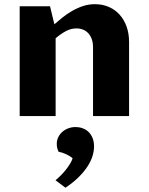

<svg xmlns="http://www.w3.org/2000/svg" viewBox="-20 -547 701 905"><path d="M72.8 -517.6H215.8L236.3 -432.6Q252.9 -447.3 273.7 -463.9Q294.4 -480.5 318.6 -494.6Q342.8 -508.8 370.1 -518.1Q397.5 -527.3 427.2 -527.3Q463.4 -527.3 492.9 -514.4Q522.5 -501.5 543.7 -478Q564.9 -454.6 576.7 -421.6Q588.4 -388.7 588.4 -348.6V0H418.5V-324.2Q418.5 -346.2 412.4 -362.8Q406.2 -379.4 395.8 -390.6Q385.3 -401.9 371.1 -407.5Q356.9 -413.1 340.8 -413.1Q314 -413.1 289.8 -399.9Q265.6 -386.7 242.2 -366.7V0H72.8ZM241.7 302.7Q255.4 291 268.3 278.1Q281.2 265.1 291.7 251.5Q302.2 237.8 310.3 224.6Q318.4 211.4 322.3 199.2Q310.5 188.5 292.5 180.2Q274.4 171.9 255.9 168Q252.4 160.6 250 151.4Q247.6 142.1 247.6 131.3Q247.6 113.8 254.9 99.1Q262.2 84.5 274.4 74Q286.6 63.5 302.7 57.6Q318.8 51.8 336.4 51.8Q353 51.8 368.9 57.4Q384.8 63 396.7 74.2Q408.7 85.4 416 102.8Q423.3 120.1 423.3 143.6Q423.3 164.1 416.3 187.7Q409.2 211.4 393.1 236.6Q377 261.7 351.3 287.4Q325.7 313 288.6 337.9Z"/></svg>

Font: Proza Libre
Style: Bold
Weight: 700
Designer: Jasper de Waard
Foundry: Jasper de Waard
Version: Version 1.000; ttfautohint (v1.4.1.8-43bc)